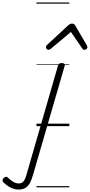

<svg xmlns="http://www.w3.org/2000/svg" viewBox="-298 -1030 734 1568"><path d="M-147 518Q-181 518 -214 500.5Q-247 483 -270 459Q-278 451 -277.5 441.5Q-277 432 -266 422Q-256 413 -247.5 413.5Q-239 414 -231 423Q-211 442 -190 455Q-169 468 -145 468Q-119 468 -105.5 451Q-92 434 -79 387L176 -496Q179 -506 186 -510.5Q193 -515 207 -515Q221 -515 227 -509.5Q233 -504 231 -495L-26 390Q-39 439 -55.5 467Q-72 495 -94 506.5Q-116 518 -147 518ZM99 -623Q91 -623 84 -630Q77 -637 77 -645Q77 -650 79 -654Q81 -658 85 -662L261 -825Q269 -832 276 -834.5Q283 -837 291 -837Q298 -837 304.5 -834Q311 -831 315 -824L411 -660Q413 -655 414.5 -651.5Q416 -648 416 -644Q416 -635 407.5 -629Q399 -623 391 -623Q385 -623 381 -626Q377 -629 374 -634L281 -769L120 -634Q114 -629 109 -626Q104 -623 99 -623ZM0 490H268V500H0ZM0 -20H268V0H0ZM0 -505H268V-500H0ZM0 -1010H268V-1000H0Z"/></svg>

Font: Playwrite AU NSW Guides
Style: Regular
Weight: 400
Designer: Veronika Burian, José Scaglione
Foundry: TypeTogether
Version: Version 1.003